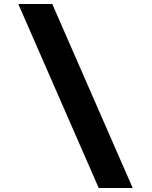

<svg xmlns="http://www.w3.org/2000/svg" viewBox="-20 -828 758 955"><path d="M71 -808H240L640 107H471Z"/></svg>

Font: TypoPRO Montserrat Alternates
Style: Italic
Weight: 800
Italic angle: -11.3°
Designer: Julieta Ulanovsky
Foundry: Julieta Ulanovsky
Version: Version 6.001